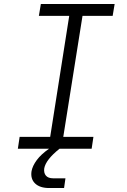

<svg xmlns="http://www.w3.org/2000/svg" viewBox="-20 -750 640 968"><path d="M70 0 79 -60H233L329 -670H176L186 -730H558L548 -670H396L299 -60H451L442 0H280Q211 55 203 99Q200 122 211.5 135.5Q223 149 248 149H310L303 198H228Q181 198 157 175Q133 152 139 113Q144 86 165.5 57Q187 28 227 0Z"/></svg>

Font: JetBrains Mono NL ExtraLight
Style: Italic
Weight: 200
Italic angle: -9°
Monospace: yes
Designer: Philipp Nurullin, Konstantin Bulenkov
Foundry: JetBrains
Version: Version 2.305; ttfautohint (v1.8.4.7-5d5b)